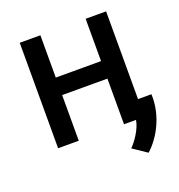

<svg xmlns="http://www.w3.org/2000/svg" viewBox="-128 -634 853 917"><g transform="rotate(-20 298.5 -176.0)"><path d="M512 -528V-82H580C585 28 530 124 472 176L401 128C424 106 462 53 469 8H408V-224H178V8H73V-528H178V-313H408V-528Z"/></g></svg>

Font: Repo Medium
Style: Regular
Weight: 500
Designer: Stefan Peev
Foundry: Context Ltd
Version: Version 1.502